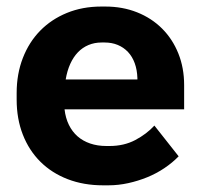

<svg xmlns="http://www.w3.org/2000/svg" viewBox="-20 -550 604 581"><path d="M292 10.8H307.8Q338 10.8 368 4.2Q398 -2.4 425.7 -13.7Q453.4 -25 477.7 -41.4Q502 -57.8 520.6 -77L447.2 -170Q423.4 -144.2 389.3 -126.2Q355.2 -108.2 311.4 -108.2H302Q275 -108.2 252.8 -115.8Q230.6 -123.4 214.5 -137.6Q198.4 -151.8 188.4 -172.3Q178.4 -192.8 175.4 -218.6V-219.2H537.2V-292.6Q537.2 -344.6 519.7 -388.2Q502.2 -431.8 470.5 -463.5Q438.8 -495.2 394.9 -512.7Q351 -530.2 298.6 -530.2H286.4Q229.6 -530.2 182.5 -510.9Q135.4 -491.6 101.6 -457.1Q67.8 -422.6 49.1 -374.4Q30.4 -326.2 30.4 -268.4V-248.8Q30.4 -190.4 49.1 -142.6Q67.8 -94.8 102.2 -60.6Q136.6 -26.4 184.9 -7.8Q233.2 10.8 292 10.8ZM178.8 -309.6Q183.2 -336 192.6 -356.7Q202 -377.4 215.7 -391.7Q229.4 -406 247.6 -413.7Q265.8 -421.4 287.4 -421.4H296.8Q318.4 -421.4 336.3 -414Q354.2 -406.6 367.3 -392.7Q380.4 -378.8 387.7 -358.7Q395 -338.6 395.8 -313.2V-309.6Z"/></svg>

Font: Fixel Variable
Style: Regular
Weight: 100
Width: 3
Designer: AlfaBravo + MacPaw
Foundry: Kyrylo Tkachov, Marchela Mozhyna, Serhii Makarenko, Maria Weinstein, Zakhar Kryvoshyya
Version: Version 1.211